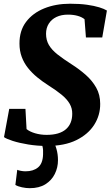

<svg xmlns="http://www.w3.org/2000/svg" viewBox="-20 -772 594 1030"><path d="M232 11Q179.5 11 131 3Q82.5 -5 47.8 -16.2Q13 -27.5 1.5 -36.5L29.5 -188H116.5L122.5 -79.5Q139.5 -65.5 168.5 -57Q197.5 -48.5 230 -48.5Q265 -48.5 291 -56.2Q317 -64 333.8 -78.8Q350.5 -93.5 359 -114.2Q367.5 -135 367.5 -161.5Q368 -190.5 353.8 -215.2Q339.5 -240 311 -263.5Q282.5 -287 239 -314.5Q207.5 -334.5 179.5 -357.5Q151.5 -380.5 130 -407.5Q108.5 -434.5 96.5 -467Q84.5 -499.5 84.5 -538Q84 -607 119.8 -654.5Q155.5 -702 217.2 -727Q279 -752 356 -752Q408 -752 446.8 -746.5Q485.5 -741 512.2 -732.8Q539 -724.5 553.5 -715.5L528.5 -571H441L433.5 -669Q418.5 -681 395.8 -687.2Q373 -693.5 344.5 -693.5Q309 -693.5 282.8 -681Q256.5 -668.5 241.8 -645.2Q227 -622 227 -590.5Q227 -557 242.2 -530.8Q257.5 -504.5 288.5 -480Q319.5 -455.5 365 -426.5Q405 -401 439.8 -370.5Q474.5 -340 496 -302Q517.5 -264 517.5 -215Q518 -154 485.5 -102.8Q453 -51.5 389.5 -20.2Q326 11 232 11ZM234.5 -16.5 265 -14.5Q275 -0.5 283 27.5Q291 55.5 291 87.5Q291 127 274 161.2Q257 195.5 223.5 216.5Q190 237.5 139.5 237.5Q120 237.5 97.8 232.8Q75.5 228 62.5 220L72.5 139Q79 142 91.8 144.5Q104.5 147 117 147Q159 147 184.2 126Q209.5 105 211 57Q212.5 30 208 13.8Q203.5 -2.5 201 -14.5Z"/></svg>

Font: Merriweather 20pt ExtraBold
Style: Italic
Weight: 800
Italic angle: -7.8°
Version: Version 2.101